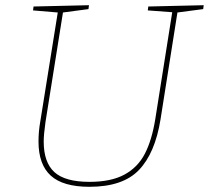

<svg xmlns="http://www.w3.org/2000/svg" viewBox="-20 -712 803 738"><path d="M763 -692 761 -677 662 -664 597 -253Q576 -123 514 -58.5Q452 6 324 6Q222 6 175 -37Q128 -80 128 -168Q128 -207 135 -246L202 -664L107 -672L109 -687L322 -692L320 -677L222 -664L155 -244Q148 -195 148 -168Q148 -88 189 -50.5Q230 -13 324 -13Q407 -13 458.5 -41Q510 -69 537 -121.5Q564 -174 577 -255L642 -665L548 -672L550 -687Z"/></svg>

Font: Bitter Pro Thin
Style: Italic
Weight: 250
Italic angle: -9°
Designer: Sol Matas, and Bitter project Authors
Foundry: Sol Matas
Version: Version 1.010